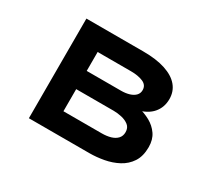

<svg xmlns="http://www.w3.org/2000/svg" viewBox="-134 -934 1284 1168"><g transform="rotate(30 507.5 -350.0)"><path d="M171.7 0V-700H570.9Q663.5 -700 726.5 -679.2Q789.5 -658.4 821.8 -620Q854.1 -581.6 854.1 -528Q854.1 -469.6 818.8 -428.5Q783.6 -387.4 713.1 -371L718.4 -389.4Q762.8 -379.4 802.3 -357.7Q841.7 -336 866.4 -300.2Q891.1 -264.4 891.1 -211.7Q891.1 -147.9 864 -106.7Q836.9 -65.6 793 -42.3Q749.1 -19 697.5 -9.5Q645.9 0 596.9 0ZM332.5 -141.9H600.9Q636.3 -141.9 663.9 -150Q691.5 -158.2 707.6 -175.6Q723.7 -193.1 723.7 -220.1Q723.7 -251.4 702.9 -267.7Q682 -284 652.2 -290.6Q622.4 -297.2 595.9 -297.2H332.5ZM332.5 -425.2H573.1Q605.6 -425.2 631.2 -433Q656.7 -440.9 671.2 -456.1Q685.7 -471.4 685.7 -493.6Q685.7 -529 651.5 -543.6Q617.4 -558.1 566.8 -558.1H332.5Z"/></g></svg>

Font: Lexend Zetta
Style: Regular
Weight: 400
Designer: Bonnie Shaver-Troup, Thomas Jockin
Foundry: Lexend
Version: Version 1.007